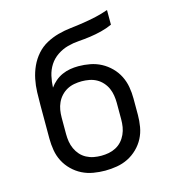

<svg xmlns="http://www.w3.org/2000/svg" viewBox="-110 -824 821 922"><g transform="rotate(-15 300.0 -363.5)"><path d="M300 8Q271 8 241.5 3Q212 -2 186 -15Q160 -28 138.5 -49Q117 -70 103.5 -96Q90 -122 85 -151.5Q80 -181 80 -210V-376Q80 -408 81 -440.5Q82 -473 88.5 -505Q95 -537 108.5 -566.5Q122 -596 143.5 -620.5Q165 -645 193.5 -660.5Q222 -676 253.5 -684.5Q285 -693 317 -696.5Q349 -700 381 -705Q413 -710 444.5 -717Q476 -724 507 -735V-662Q480 -650 452 -643Q424 -636 395.5 -632Q367 -628 338 -626Q309 -624 281.5 -616.5Q254 -609 229.5 -592.5Q205 -576 189.5 -552Q174 -528 167.5 -499.5Q161 -471 160 -442Q172 -459 188 -472.5Q204 -486 223 -494.5Q242 -503 262.5 -506.5Q283 -510 304 -510Q333 -510 362 -504.5Q391 -499 416.5 -485.5Q442 -472 463 -451Q484 -430 497 -404Q510 -378 515 -349.5Q520 -321 520 -292V-210Q520 -181 515 -151.5Q510 -122 496.5 -96Q483 -70 461.5 -49Q440 -28 414 -15Q388 -2 358.5 3Q329 8 300 8ZM300 -66Q319 -66 337.5 -69.5Q356 -73 373 -82Q390 -91 402.5 -105Q415 -119 423 -136.5Q431 -154 434 -172.5Q437 -191 437 -210V-292Q437 -310 434 -329Q431 -348 423.5 -365Q416 -382 403 -396.5Q390 -411 373.5 -420Q357 -429 338 -432.5Q319 -436 301 -436Q282 -436 263 -432.5Q244 -429 227.5 -420Q211 -411 198 -397Q185 -383 177 -365.5Q169 -348 166 -329.5Q163 -311 163 -292V-210Q163 -191 166 -172.5Q169 -154 177 -136.5Q185 -119 197.5 -105Q210 -91 227 -82Q244 -73 262.5 -69.5Q281 -66 300 -66Z"/></g></svg>

Font: Iosevka Aile
Style: Regular
Weight: 400
Designer: Belleve Invis
Foundry: Belleve Invis
Version: Version 28.0.1; ttfautohint (v1.8.4)